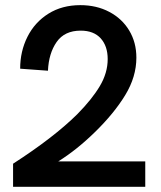

<svg xmlns="http://www.w3.org/2000/svg" viewBox="-20 -719 620 739"><path d="M30.3 -88.9Q187 -189.9 277.8 -279.8Q334 -336.9 364.3 -387.7Q394.5 -438.5 394.5 -491.7Q394.5 -541.5 367.7 -571.3Q340.8 -601.1 290.5 -601.1Q228.5 -601.1 198 -557.4Q167.5 -513.7 164.6 -446.8L57.6 -454.6Q57.6 -521.5 85.7 -577.4Q113.8 -633.3 166.3 -666.3Q218.8 -699.2 289.1 -699.2Q351.6 -699.2 400.6 -673.3Q449.7 -647.5 477.3 -601.6Q504.9 -555.7 504.9 -497.1Q504.9 -423.3 461.9 -352.8Q418.9 -282.2 345.2 -210.4Q275.4 -142.1 204.1 -97.7H539.1V0H30.3Z"/></svg>

Font: Acari Sans SemiBold
Style: Regular
Weight: 600
Designer: Alfredo Marco Pradil and Stefan Peev
Foundry: Hanken Design Co.
Version: Version 1.045;January 11, 2019;FontCreator 11.5.0.2425 64-bi